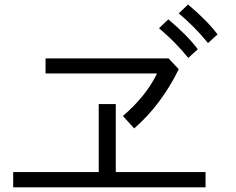

<svg xmlns="http://www.w3.org/2000/svg" viewBox="-20 -890 1040 846"><path d="M180.7 -566.4V-632.8H722.7L767.6 -585Q690.4 -427.7 571.3 -324.2L521.5 -378.9Q625 -467.8 671.9 -566.4ZM38.1 -64.5V-131.8H415V-431.6H490.2V-131.8H885.7V-64.5ZM767.6 -831.1 808.6 -870.1Q893.6 -798.8 938.5 -738.3L896.5 -700.2Q839.8 -770.5 767.6 -831.1ZM680.7 -765.6 721.7 -804.7Q806.6 -733.4 851.6 -672.9L809.6 -634.8Q752.9 -705.1 680.7 -765.6Z"/></svg>

Font: Gothic A1
Style: Regular
Weight: 400
Designer: HanYang I&C Co.,Ltd.
Foundry: HanYang I&C Co.,Ltd.
Version: Version 2.50